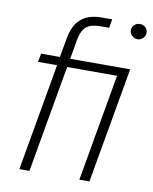

<svg xmlns="http://www.w3.org/2000/svg" viewBox="-82 -783 674 845"><g transform="rotate(10 255.0 -360.5)"><path d="M63 0 147 -479H62L69 -517H153L169 -607Q176 -644 192.5 -669Q209 -694 236.5 -707Q264 -720 305 -720H351L344 -681H304Q263 -681 242.5 -664Q222 -647 214 -604L199 -517H467L376 0H331L415 -479H192L108 0ZM475 -653Q461 -653 450.5 -663Q440 -673 440 -687Q440 -702 450.5 -711.5Q461 -721 475 -721Q490 -721 500 -711.5Q510 -702 510 -688Q510 -673 499.5 -663Q489 -653 475 -653Z"/></g></svg>

Font: DM Sans 11pt ExtraLight
Style: Italic
Weight: 250
Italic angle: -10°
Version: Version 4.004;gftools[0.9.30]